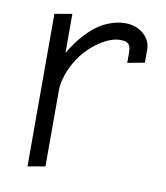

<svg xmlns="http://www.w3.org/2000/svg" viewBox="-64 -556 528 610"><g transform="rotate(10 200.5 -251.0)"><path d="M375 -431.2Q375 -460.9 351.3 -481.4Q327.6 -502 293 -502Q269.5 -502 246.6 -493.9Q223.6 -485.8 205.8 -473.4Q188 -460.9 171.4 -443.6Q154.8 -426.3 143.1 -409.9Q131.3 -393.6 121.1 -376V-502L64.9 -492.2V0L121.1 -9.8V-252Q121.1 -286.6 137 -322.8Q152.8 -358.9 177 -385.7Q201.2 -412.6 230.7 -429.7Q260.3 -446.8 286.1 -446.8Q306.6 -446.8 313.2 -438.5Q319.8 -430.2 319.8 -412.1V-378.9L375 -389.2Z"/></g></svg>

Font: Comic Neue Angular
Style: Regular
Weight: 400
Designer: Craig Rozynski
Foundry: Craig Rozynski
Version: Version 2.003